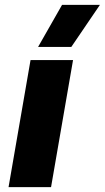

<svg xmlns="http://www.w3.org/2000/svg" viewBox="-20 -766 429 786"><path d="M15 0H189L279 -520H105ZM272 -574 389 -746H234L136 -574Z"/></svg>

Font: Fixel Display ExtraBold
Style: Italic
Weight: 800
Italic angle: -10°
Designer: AlfaBravo + MacPaw
Foundry: Kyrylo Tkachov, Marchela Mozhyna, Serhii Makarenko, Maria Weinstein, Zakhar Kryvoshyya
Version: Version 1.210;Glyphs 3.2 (3217)